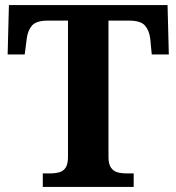

<svg xmlns="http://www.w3.org/2000/svg" viewBox="-20 -734 693 754"><path d="M148 0V-53H176Q197 -53 213 -57.5Q229 -62 238 -76Q247 -90 247 -118V-653H167Q123 -653 106 -634Q89 -615 85 -582L77 -520H10L15 -714H638L643 -520H576L570 -582Q566 -615 549 -634Q532 -653 487 -653H406V-118Q406 -90 415.5 -76Q425 -62 441 -57.5Q457 -53 477 -53H505V0Z"/></svg>

Font: Noto Serif Hebrew
Style: Bold
Weight: 700
Version: Version 2.003